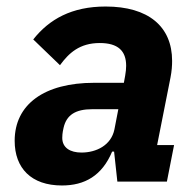

<svg xmlns="http://www.w3.org/2000/svg" viewBox="-20 -557 601 589"><path d="M170 12C240 12 293 -18 324 -92H330L340 0H492L514 -112H462L503 -319C507 -339 508 -357 508 -370C508 -476 435 -537 304 -537C200 -537 131 -498 82 -436L164 -357C191 -394 224 -425 286 -425C342 -425 367 -401 367 -355C367 -346 366 -337 364 -325L360 -303H269C116 -303 25 -237 25 -125C25 -41 76 12 170 12ZM230 -89C195 -89 171 -104 171 -134C171 -138 171 -148 175 -165C184 -204 211 -222 263 -222H343L331 -160C321 -111 275 -89 230 -89Z"/></svg>

Font: Braiins Sans
Style: Bold Italic
Weight: 700
Italic angle: -11.31°
Designer: Mike Abbink, Paul van der Laan, Pieter van Rosmalen, Jiri Chlebus, Lubos Buracinsky
Foundry: Bold Monday, Sudetype
Version: Version 1.000;hotconv 1.0.109;makeotfexe 2.5.65596